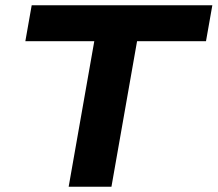

<svg xmlns="http://www.w3.org/2000/svg" viewBox="-20 -707 824 727"><path d="M240 0 337 -551H76L100 -687H784L760 -551H499L402 0Z"/></svg>

Font: Archivo SemiExpanded
Style: Bold Italic
Weight: 700
Width: 6
Italic angle: -10°
Designer: Hector Gatti
Foundry: Omnibus-Type
Version: Version 2.001